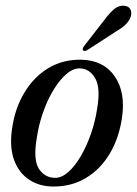

<svg xmlns="http://www.w3.org/2000/svg" viewBox="-20 -657 488 685"><path d="M269.5 -444Q349 -442.5 389 -385Q429 -327.5 415 -235.5Q404.5 -164.5 371.8 -109.2Q339 -54 287.8 -22.8Q236.5 8.5 171 8.5Q120.5 8.5 83.5 -16.2Q46.5 -41 30 -87Q13.5 -133 23 -197.5Q33 -270 66.8 -326.2Q100.5 -382.5 152.2 -413.8Q204 -445 269.5 -444ZM177 -22.5Q200.5 -22.5 224.5 -44Q248.5 -65.5 269.2 -101.5Q290 -137.5 305 -181.2Q320 -225 326.5 -269Q339.5 -344 319.5 -378Q299.5 -412 265.5 -413Q241.5 -414 216.8 -392.8Q192 -371.5 170.2 -335.2Q148.5 -299 133 -254.2Q117.5 -209.5 111 -163.5Q98 -86 119.2 -54.2Q140.5 -22.5 177 -22.5ZM352.5 -586Q371 -611 387.8 -624.8Q404.5 -638.5 423 -636.5Q440 -635 445.5 -622.8Q451 -610.5 446 -596.5Q440 -580 425.8 -567.2Q411.5 -554.5 390.5 -542.5L291 -478Q280 -472 276 -478Q272.5 -483 281 -494Z"/></svg>

Font: Fraunces 144pt Soft
Style: Italic
Weight: 400
Italic angle: -16°
Version: Version 1.000;[b76b70a41]